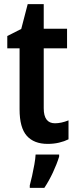

<svg xmlns="http://www.w3.org/2000/svg" viewBox="-20 -681 369 922"><path d="M244 -89Q274 -89 309 -103V-12Q289 -2 263.5 4Q238 10 209 10Q143 10 108.5 -29Q74 -68 74 -156V-449H15V-508L82 -542L113 -661H190V-543H302V-449H190V-161Q190 -89 244 -89ZM264 71Q253 107 234 147.5Q215 188 193 221H123V209Q128 191 134 164Q140 137 145 109Q150 81 151 61H264Z"/></svg>

Font: Noto Sans Devanagari Condensed SemiBold
Style: Regular
Weight: 600
Width: 3
Designer: Jelle Bosma - Monotype Design Team
Foundry: Monotype Imaging Inc.
Version: Version 2.004; ttfautohint (v1.8.4.7-5d5b)